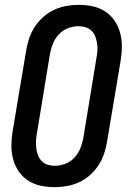

<svg xmlns="http://www.w3.org/2000/svg" viewBox="-20 -763 540 791"><path d="M205 8Q175 8 147 2Q119 -4 96 -19Q73 -34 57.5 -56.5Q42 -79 34.5 -106Q27 -133 27 -162.5Q27 -192 32 -222L88 -556Q92 -581 100.5 -606Q109 -631 123.5 -653Q138 -675 159 -693.5Q180 -712 204 -723Q228 -734 253.5 -738.5Q279 -743 304 -743Q334 -743 362 -737Q390 -731 413 -716Q436 -701 451.5 -678.5Q467 -656 474.5 -629Q482 -602 482 -572.5Q482 -543 477 -513L421 -179Q417 -154 408.5 -129Q400 -104 385.5 -82Q371 -60 350.5 -41.5Q330 -23 305.5 -12Q281 -1 255.5 3.5Q230 8 205 8ZM205 -80Q227 -80 248.5 -88Q270 -96 286 -113Q302 -130 310.5 -151Q319 -172 323 -193L378 -528Q381 -543 381.5 -558Q382 -573 379.5 -587Q377 -601 372 -614Q367 -627 357 -636.5Q347 -646 333 -650.5Q319 -655 304 -655Q282 -655 260.5 -647Q239 -639 223 -622Q207 -605 198.5 -584Q190 -563 186 -542L131 -207Q128 -192 128 -177Q128 -162 130 -148Q132 -134 137.5 -121Q143 -108 152.5 -98.5Q162 -89 176 -84.5Q190 -80 205 -80Z"/></svg>

Font: Iosevka Semibold
Style: Italic
Weight: 600
Italic angle: -9°
Monospace: yes
Designer: Belleve Invis
Foundry: Belleve Invis
Version: Version 32.5.0; ttfautohint (v1.8.4)